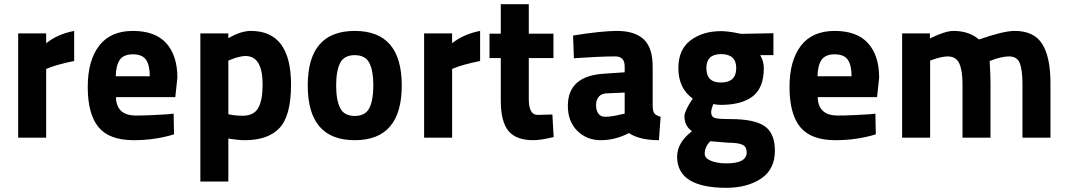

<svg xmlns="http://www.w3.org/2000/svg" viewBox="-20 -659 5113 919"><path d="M67 0V-499H201V-452Q256 -496 335 -511V-367Q294 -359 260.5 -349.5Q227 -340 214 -334L201 -329V0Z M631 -106Q663 -106 708 -108Q753 -110 782 -112L811 -115L813 -16Q722 12 620 12Q503 12 451.5 -50.5Q400 -113 400 -243Q400 -369 454.5 -440Q509 -511 616 -511Q723 -511 776 -452Q829 -393 829 -287L819 -194H535Q537 -106 631 -106ZM534 -294H697Q697 -347 679 -373Q661 -399 616 -399Q571 -399 553 -372Q535 -345 534 -294Z M939 210V-499H1073V-476Q1132 -511 1181 -511Q1373 -511 1373 -254Q1373 -106 1318.5 -47Q1264 12 1151 12Q1135 12 1115.5 10Q1096 8 1085 6L1073 4V210ZM1155 -391Q1140 -391 1119.5 -385.5Q1099 -380 1086 -374L1073 -369V-112Q1106 -105 1141 -105Q1195 -105 1216 -142Q1237 -179 1237 -254Q1237 -391 1155 -391Z M1903 -250Q1903 12 1678 12Q1453 12 1453 -250Q1453 -511 1678 -511Q1903 -511 1903 -250ZM1608 -142Q1627 -104 1678 -104Q1729 -104 1748 -142Q1767 -180 1767 -250Q1767 -320 1748 -357.5Q1729 -395 1678 -395Q1627 -395 1608 -357.5Q1589 -320 1589 -250Q1589 -180 1608 -142Z M2010 0V-499H2144V-452Q2199 -496 2278 -511V-367Q2237 -359 2203.5 -349.5Q2170 -340 2157 -334L2144 -329V0Z M2629 -381H2511V-185Q2511 -109 2553 -109L2624 -111L2630 -3Q2568 12 2533 12Q2450 12 2413.5 -32.5Q2377 -77 2377 -178V-381H2323V-498H2377V-639H2511V-498H2629Z M3104 -339V-154Q3104 -127 3112 -116.5Q3120 -106 3142 -100L3134 12Q3042 12 2990 -22Q2925 12 2856 12Q2788 12 2743 -33Q2698 -78 2698 -152Q2698 -294 2867 -306L2970 -313V-341Q2970 -389 2925 -389Q2883 -389 2833.5 -386.5Q2784 -384 2755 -382L2727 -380L2723 -489Q2860 -511 2933 -511Q3018 -511 3061 -471Q3104 -431 3104 -339ZM2970 -216 2882 -212Q2859 -211 2846 -196Q2833 -181 2833 -156Q2833 -130 2844.5 -115Q2856 -100 2876 -100Q2894 -100 2917.5 -104Q2941 -108 2955 -112L2970 -115Z M3457 240Q3221 240 3221 91Q3221 24 3292 -31Q3256 -56 3256 -104Q3256 -115 3266 -136Q3276 -157 3286 -172L3296 -187Q3227 -236 3227 -333Q3227 -422 3285.5 -466Q3344 -510 3432 -510Q3447 -510 3471 -507Q3495 -504 3511 -500L3528 -497L3682 -500V-395H3619Q3636 -365 3636 -333Q3636 -239 3583 -198Q3530 -157 3430 -157Q3412 -157 3394 -161Q3384 -135 3384 -122Q3384 -101 3399.5 -95Q3415 -89 3476 -89Q3591 -89 3640 -55Q3689 -21 3689 62Q3689 152 3622.5 196Q3556 240 3457 240ZM3465 24 3380 17Q3353 44 3353 77Q3353 98 3382.5 110.5Q3412 123 3458 123Q3554 123 3554 70Q3554 43 3533 33.5Q3512 24 3465 24ZM3430 -264Q3504 -264 3504 -333Q3504 -400 3431 -400Q3361 -400 3361 -333Q3361 -264 3430 -264Z M3990 -106Q4022 -106 4067 -108Q4112 -110 4141 -112L4170 -115L4172 -16Q4081 12 3979 12Q3862 12 3810.5 -50.5Q3759 -113 3759 -243Q3759 -369 3813.5 -440Q3868 -511 3975 -511Q4082 -511 4135 -452Q4188 -393 4188 -287L4178 -194H3894Q3896 -106 3990 -106ZM3893 -294H4056Q4056 -347 4038 -373Q4020 -399 3975 -399Q3930 -399 3912 -372Q3894 -345 3893 -294Z M4432 0H4298V-499H4431V-475Q4504 -511 4544 -511Q4618 -511 4666 -470Q4783 -511 4837 -511Q4929 -511 4968.5 -448.5Q5008 -386 5008 -261V0H4874V-256Q4874 -323 4861.5 -356Q4849 -389 4809 -389Q4791 -389 4768 -383.5Q4745 -378 4731 -372L4717 -367Q4721 -298 4721 -259V0H4587V-257Q4587 -322 4571.5 -355.5Q4556 -389 4516 -389Q4501 -389 4480 -384Q4459 -379 4446 -374L4432 -369Z"/></svg>

Font: TypoPRO Titillium Maps
Style: 999 wt
Weight: 900
Designer: Campivisivi
Foundry: Accademia di Belle Arti di Urbino and students of MA course of Visual design
Version: Version 001.001